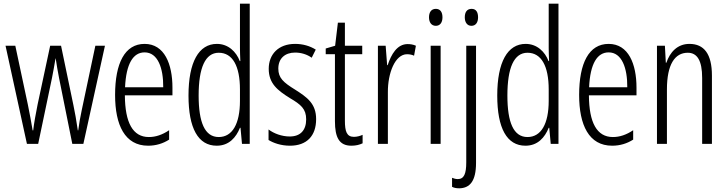

<svg xmlns="http://www.w3.org/2000/svg" viewBox="-20 -780 3946 1041"><path d="M300 -358 372 0H432L549 -532H497L423 -182C414 -140 410 -115 404 -73H402C394 -126 386 -174 378 -210L311 -532H252L184 -214C174 -164 164 -110 160 -73H157C149 -119 141 -166 131 -213L63 -532H10L126 0H187L262 -358C269 -391 275 -429 281 -463H282C287 -430 293 -393 300 -358Z M764 -542C657 -542 604 -438 604 -265C604 -102 657 10 783 10C826 10 864 -2 897 -23V-74C860 -49 824 -37 787 -37C700 -37 658 -115 657 -263H915V-305C915 -432 872 -542 764 -542ZM764 -496C836 -496 866 -410 865 -307H658C664 -435 702 -496 764 -496Z M1155 10C1222 10 1260 -35 1281 -87H1284L1292 0H1334V-760H1281V-520C1281 -498 1282 -476 1283 -449H1280C1261 -499 1218 -542 1156 -542C1058 -542 1002 -444 1002 -262C1002 -85 1054 10 1155 10ZM1166 -37C1090 -37 1057 -117 1057 -262C1057 -413 1093 -494 1166 -494C1241 -494 1281 -422 1281 -295V-233C1281 -109 1240 -37 1166 -37Z M1694 -134C1694 -218 1646 -252 1580 -294C1517 -333 1489 -357 1489 -408C1489 -463 1525 -495 1580 -495C1613 -495 1645 -485 1670 -467L1692 -511C1660 -531 1622 -542 1580 -542C1489 -542 1437 -485 1437 -407C1437 -327 1485 -290 1552 -248C1612 -213 1640 -189 1640 -133C1640 -74 1609 -40 1551 -40C1508 -40 1465 -56 1436 -78V-21C1462 -5 1503 10 1552 10C1644 10 1694 -44 1694 -134Z M1899 -38C1860 -38 1850 -67 1850 -126V-486H1944V-532H1850V-657H1812L1797 -532L1746 -517V-486H1796V-123C1796 -35 1819 10 1885 10C1910 10 1929 5 1946 -3V-49C1933 -43 1916 -38 1899 -38Z M2190 -541C2133 -541 2101 -485 2082 -427H2079L2071 -532H2029V0H2083V-279C2082 -383 2122 -486 2187 -486C2201 -486 2215 -483 2225 -478L2235 -532C2220 -539 2204 -541 2190 -541Z M2343 -732C2318 -732 2306 -713 2306 -686C2306 -659 2319 -640 2343 -640C2366 -640 2379 -658 2379 -686C2379 -713 2368 -732 2343 -732ZM2369 -532H2315V0H2369Z M2500 -686C2500 -659 2513 -640 2536 -640C2559 -640 2572 -658 2572 -686C2572 -713 2562 -732 2537 -732C2511 -732 2500 -713 2500 -686ZM2470 241C2527 240 2561 203 2561 103V-532H2508V100C2508 162 2496 191 2462 191C2452 191 2440 188 2431 184V233C2441 238 2453 241 2470 241Z M2829 10C2896 10 2934 -35 2955 -87H2958L2966 0H3008V-760H2955V-520C2955 -498 2956 -476 2957 -449H2954C2935 -499 2892 -542 2830 -542C2732 -542 2676 -444 2676 -262C2676 -85 2728 10 2829 10ZM2840 -37C2764 -37 2731 -117 2731 -262C2731 -413 2767 -494 2840 -494C2915 -494 2955 -422 2955 -295V-233C2955 -109 2914 -37 2840 -37Z M3280 -542C3173 -542 3120 -438 3120 -265C3120 -102 3173 10 3299 10C3342 10 3380 -2 3413 -23V-74C3376 -49 3340 -37 3303 -37C3216 -37 3174 -115 3173 -263H3431V-305C3431 -432 3388 -542 3280 -542ZM3280 -496C3352 -496 3382 -410 3381 -307H3174C3180 -435 3218 -496 3280 -496Z M3718 -542C3652 -542 3612 -496 3593 -440H3590L3585 -532H3542V0H3596V-295C3596 -431 3639 -494 3709 -494C3760 -494 3787 -452 3787 -357V0H3840V-370C3840 -488 3797 -542 3718 -542Z"/></svg>

Font: Noto Sans Gurmukhi UI ExtraCondensed Light
Style: Regular
Weight: 300
Width: 2
Designer: Jelle Bosma - Monotype Design Team
Foundry: Monotype Imaging Inc.
Version: Version 2.004